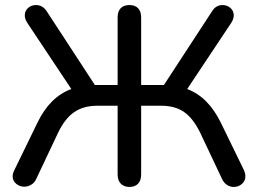

<svg xmlns="http://www.w3.org/2000/svg" viewBox="-20 -732 1022 759"><path d="M445 -42V-314H364Q310 -314 273 -288.5Q236 -263 209 -206L123 -24Q116 -9 103 -1.5Q90 6 76 6Q58 6 44 -5.5Q30 -17 30 -35Q30 -47 37 -60L128 -247Q177 -349 262 -380L87 -643Q78 -658 78 -671Q78 -689 91 -700.5Q104 -712 122 -712Q149 -712 165 -687L355 -396H445V-663Q445 -687 457 -699.5Q469 -712 492 -712Q514 -712 526 -699.5Q538 -687 538 -663V-396H628L818 -687Q833 -712 860 -712Q878 -712 891 -700.5Q904 -689 904 -671Q904 -658 895 -643L720 -380Q803 -349 853 -247L944 -60Q950 -47 950 -35Q950 -17 936.5 -5Q923 7 904 7Q890 7 877.5 -1Q865 -9 858 -24L772 -206Q744 -264 708 -289Q672 -314 618 -314H538V-42Q538 -19 526 -6Q514 7 492 7Q470 7 457.5 -6Q445 -19 445 -42Z"/></svg>

Font: SN Pro
Style: Regular
Weight: 400
Designer: Tobias Whetton
Foundry: Supernotes
Version: Version 1.003